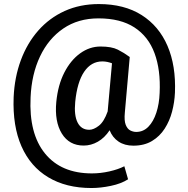

<svg xmlns="http://www.w3.org/2000/svg" viewBox="-20 -715 937 956"><path d="M851.1 -253.9Q849.1 -206.5 836.9 -159.7Q824.7 -112.8 800 -74.5Q775.4 -36.1 736.8 -12.9Q698.2 10.3 644 10.3Q600.6 10.3 570.3 -10Q540 -30.3 525.9 -66.4Q501 -28.8 467.3 -9.5Q433.6 9.8 396.5 9.8Q324.7 9.8 287.8 -50Q251 -109.9 260.3 -207.5Q268.6 -292 300.3 -353.8Q332 -415.5 379.2 -449.5Q426.3 -483.4 480.5 -483.4Q535.6 -483.4 566.7 -467.8Q597.7 -452.1 626 -431.2L601.6 -154.3Q597.7 -114.3 606 -93.5Q614.3 -72.8 628.9 -65.4Q643.6 -58.1 658.2 -58.1Q693.4 -58.1 718.8 -84Q744.1 -109.9 758.5 -154.1Q772.9 -198.2 774.9 -252.4Q780.3 -366.7 749.5 -450Q718.8 -533.2 649.4 -578.4Q580.1 -623.5 470.2 -623.5Q369.1 -623.5 295.2 -573Q221.2 -522.5 179.2 -433.8Q137.2 -345.2 132.3 -230Q123.5 -49.8 204.1 49.3Q284.7 148.4 437.5 148.4Q480.5 148.4 524.7 138.4Q568.8 128.4 599.1 112.8L617.7 177.7Q583.5 199.7 532.2 210.4Q481 221.2 435.5 221.2Q309.1 221.2 220.2 167.7Q131.3 114.3 86.9 13.4Q42.5 -87.4 47.9 -230Q52.2 -330.1 83.7 -415Q115.2 -500 170.4 -562.7Q225.6 -625.5 302 -660.2Q378.4 -694.8 472.2 -694.8Q598.6 -694.8 685.1 -640.1Q771.5 -585.4 814 -486.6Q856.4 -387.7 851.1 -253.9ZM354.5 -207.5Q348.1 -140.6 366.5 -104.7Q384.8 -68.8 424.3 -68.8Q446.3 -68.8 472.2 -88.9Q498 -108.9 516.1 -160.2L537.6 -399.9Q527.3 -403.8 515.1 -406.5Q502.9 -409.2 489.3 -409.2Q434.1 -409.2 399.2 -357.9Q364.3 -306.6 354.5 -207.5Z"/></svg>

Font: Vazirmatn UI FD Medium
Style: Regular
Weight: 500
Designer: Saber Rastikerdar
Foundry: Saber Rastikerdar
Version: Version 33.003